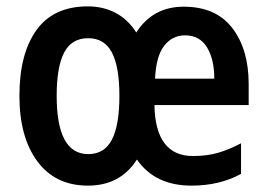

<svg xmlns="http://www.w3.org/2000/svg" viewBox="-20 -573 840 603"><path d="M557 -552Q658 -552 709.5 -485Q761 -418 761 -309V-243H465Q468 -83 586 -83Q630 -83 664.5 -93Q699 -103 737 -123V-27Q670 10 581 10Q467 10 410 -72Q358 10 256 10Q154 10 97.5 -66Q41 -142 41 -272Q41 -404 94.5 -478.5Q148 -553 256 -553Q304 -553 343 -532.5Q382 -512 408 -471Q460 -552 557 -552ZM561 -462Q521 -462 495.5 -429Q470 -396 467 -326H653Q653 -387 630 -424.5Q607 -462 561 -462ZM257 -453Q205 -453 181.5 -408Q158 -363 158 -272Q158 -89 257 -89Q308 -89 331.5 -134.5Q355 -180 355 -272Q355 -363 331.5 -408Q308 -453 257 -453Z"/></svg>

Font: Noto Sans Malayalam Condensed SemiBold
Style: Regular
Weight: 600
Width: 3
Designer: Jelle Bosma - Monotype Design Team
Foundry: Monotype Imaging Inc.
Version: Version 2.104; ttfautohint (v1.8.4.7-5d5b)